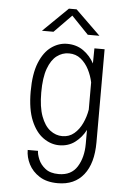

<svg xmlns="http://www.w3.org/2000/svg" viewBox="-60 -736 669 985"><g transform="rotate(5 275.0 -243.5)"><path d="M265.5 11Q222.5 11 183.5 -16.5Q144.5 -44 120.2 -101.8Q96 -159.5 96 -251Q96 -342.5 119.2 -399.8Q142.5 -457 180.5 -484Q218.5 -511 261.5 -511Q310 -511 345.5 -485.8Q381 -460.5 401.5 -422L402.5 -500H455V-20.5Q455 87.5 408.2 146.5Q361.5 205.5 275.5 205.5Q218 205.5 180.8 181.8Q143.5 158 125.2 122Q107 86 107 49H160Q160 66.5 170.8 92.5Q181.5 118.5 206.8 138.5Q232 158.5 276 158.5Q340.5 158.5 370.8 110.2Q401 62 401 -8.5V-80Q381 -41 346.8 -15Q312.5 11 265.5 11ZM150.5 -251Q150.5 -176 168 -128.8Q185.5 -81.5 214.5 -59.2Q243.5 -37 277.5 -37Q312.5 -37 338 -58.5Q363.5 -80 379.2 -113.8Q395 -147.5 401 -184.5V-324.5Q394 -358.5 377.8 -390.2Q361.5 -422 336 -442.5Q310.5 -463 275 -463Q241 -463 212.8 -441.8Q184.5 -420.5 167.5 -374Q150.5 -327.5 150.5 -251ZM126.5 -566.5 254.5 -691.5H294L422.5 -566.5H362.5L275 -657.5L186 -566.5Z"/></g></svg>

Font: Trispace SemiCondensed ExtraLight
Style: Regular
Weight: 200
Width: 4
Designer: Tyler Finck
Foundry: Etcetera Type Company
Version: Version 1.210; ttfautohint (v1.8.3)